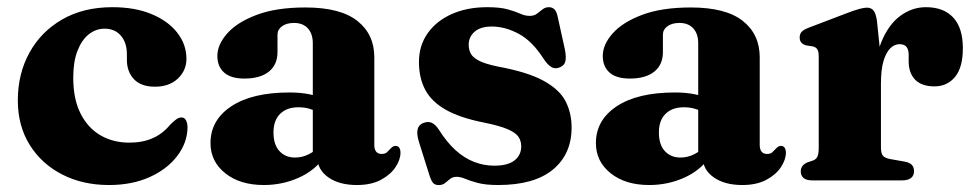

<svg xmlns="http://www.w3.org/2000/svg" viewBox="-20 -512 2766 545"><path d="M509.2 -345.1Q509.2 -311.9 484.8 -288.9Q460.4 -265.9 419.8 -265.9Q380.4 -265.9 360.3 -287.2Q340.2 -308.5 340.2 -342V-357.7Q340.2 -391.1 323 -410.9Q305.8 -430.6 276.8 -430.6Q252.3 -430.6 232.1 -414.7Q212 -398.8 199.9 -367.7Q187.9 -336.7 187.9 -291.5Q187.9 -231.1 208.5 -190Q229.1 -149 265.1 -128Q301.1 -107.1 347.1 -107.1Q384.3 -107.1 413.1 -119.6Q441.9 -132.1 463.9 -159Q475.7 -170.5 482.1 -174.5Q488.6 -178.6 495.1 -178.6Q504.1 -178.6 508.2 -170Q512.4 -161.4 512.3 -149.1Q511.2 -105.8 482.6 -68.6Q454.1 -31.5 404.3 -9.1Q354.5 13.2 289.3 13.2Q214.8 13.2 156.4 -16.8Q98 -46.8 64.3 -100.8Q30.6 -154.8 30.6 -227.1Q30.6 -302.7 63.6 -362.5Q96.6 -422.4 156.9 -457Q217.1 -491.6 298.9 -491.6Q363.8 -491.6 410.9 -471.7Q458.1 -451.9 483.6 -418.6Q509.2 -385.4 509.2 -345.1Z M880.7 -66.3V-77.3L867.9 -78.7V-389.1Q867.9 -416.2 853.8 -431.5Q839.7 -446.9 814.7 -446.9Q793.4 -446.9 780.5 -437.5Q767.7 -428.1 767.7 -413.8V-364.4Q767.7 -328.3 743.2 -308.7Q718.8 -289 673.8 -289Q635.3 -289 616.2 -306.1Q597 -323.1 597 -353.2Q597 -385.5 625.1 -417.2Q653.1 -448.9 708.6 -469.8Q764.1 -490.8 847 -490.8Q946.1 -490.8 994.3 -452.7Q1042.5 -414.7 1042.5 -349.5V-100Q1042.5 -88.3 1047.7 -81.6Q1053 -75 1063.3 -75Q1073.1 -75 1078.4 -79.9Q1083.7 -84.8 1088 -89.6Q1091.2 -93 1094.6 -95.4Q1098 -97.9 1102.7 -97.9Q1110.1 -97.9 1113.4 -92.4Q1116.8 -87 1116.8 -78.5Q1116.8 -59 1102.8 -37.7Q1088.9 -16.5 1061.3 -1.6Q1033.8 13.2 993 13.2Q942.8 13.2 911.8 -8.7Q880.7 -30.7 880.7 -66.3ZM577.5 -105.7Q577.5 -171.2 636.6 -210.3Q695.6 -249.5 801.7 -249.5Q832.7 -249.5 856.8 -244.7Q881 -240 897.6 -231.7L883.6 -193.5Q869.7 -200.4 856.2 -203.9Q842.8 -207.5 826.9 -207.5Q794 -207.5 775.1 -188.8Q756.3 -170.1 756.3 -136.1Q756.3 -101.4 773.2 -83.1Q790.2 -64.8 817.4 -64.8Q838.2 -64.8 857 -74.4Q875.9 -84 887.7 -99.4L899.2 -64.8Q873.3 -27.6 827.2 -7.2Q781.1 13.2 729 13.2Q661.2 13.2 619.4 -20.2Q577.5 -53.7 577.5 -105.7Z M1376 -436.7Q1343.9 -436.7 1327.1 -421.9Q1310.4 -407.1 1310.4 -385.1Q1310.4 -371.7 1316 -360.4Q1321.7 -349.1 1339.2 -339.9Q1356.7 -330.7 1392.2 -323.3Q1477.4 -307.7 1522.8 -282.8Q1568.2 -257.9 1585.3 -224.7Q1602.5 -191.5 1602.5 -149.9Q1602.5 -74.4 1549.4 -30.6Q1496.4 13.2 1394 13.2Q1358.3 13.2 1336.4 7.3Q1314.5 1.5 1300.8 -4.3Q1287.2 -10.1 1276.4 -10.1Q1265 -10.1 1257.8 -4.3Q1250.6 1.6 1243.6 7.4Q1236.6 13.3 1225.3 13.3Q1214.6 13.3 1209.2 7.1Q1203.7 0.8 1198.8 -15.1L1169.2 -109Q1162.4 -131.3 1165.3 -144.5Q1168.2 -157.8 1181.7 -163Q1195.5 -168.2 1205.9 -163.3Q1216.3 -158.4 1225.5 -144.2Q1248.2 -108.2 1273.2 -85.6Q1298.3 -63 1326 -52.3Q1353.8 -41.7 1383.2 -41.7Q1421.4 -41.7 1440.5 -56.7Q1459.5 -71.7 1459.5 -96.7Q1459.5 -111.9 1451.7 -123.7Q1443.8 -135.4 1421.1 -145.2Q1398.5 -155 1354.2 -164Q1285.5 -177.5 1245 -200.7Q1204.4 -223.9 1186.8 -257.6Q1169.2 -291.2 1169.2 -335.9Q1169.2 -382.8 1194.1 -417.8Q1218.9 -452.8 1262.5 -472.2Q1306.2 -491.6 1362.9 -491.6Q1399.7 -491.6 1421.4 -485.4Q1443.1 -479.3 1456.8 -473.1Q1470.6 -466.9 1483.3 -466.9Q1496 -466.9 1504.1 -473.1Q1512.3 -479.3 1520 -485.4Q1527.7 -491.6 1538.5 -491.6Q1547.8 -491.6 1554.2 -484.9Q1560.6 -478.2 1563.6 -461.8L1583.5 -371.6Q1587.7 -349.6 1584.8 -337.9Q1582 -326.1 1569 -320.8Q1555.6 -315.3 1545.3 -321.5Q1535 -327.6 1524.2 -343.4Q1491.4 -395.1 1452.7 -415.9Q1414 -436.7 1376 -436.7Z M1974.7 -66.3V-77.3L1961.9 -78.7V-389.1Q1961.9 -416.2 1947.8 -431.5Q1933.7 -446.9 1908.7 -446.9Q1887.4 -446.9 1874.5 -437.5Q1861.7 -428.1 1861.7 -413.8V-364.4Q1861.7 -328.3 1837.2 -308.7Q1812.8 -289 1767.8 -289Q1729.3 -289 1710.2 -306.1Q1691 -323.1 1691 -353.2Q1691 -385.5 1719.1 -417.2Q1747.1 -448.9 1802.6 -469.8Q1858.1 -490.8 1941 -490.8Q2040.1 -490.8 2088.3 -452.7Q2136.5 -414.7 2136.5 -349.5V-100Q2136.5 -88.3 2141.7 -81.6Q2147 -75 2157.3 -75Q2167.1 -75 2172.4 -79.9Q2177.7 -84.8 2182 -89.6Q2185.2 -93 2188.6 -95.4Q2192 -97.9 2196.7 -97.9Q2204.1 -97.9 2207.4 -92.4Q2210.8 -87 2210.8 -78.5Q2210.8 -59 2196.8 -37.7Q2182.9 -16.5 2155.3 -1.6Q2127.8 13.2 2087 13.2Q2036.8 13.2 2005.8 -8.7Q1974.7 -30.7 1974.7 -66.3ZM1671.5 -105.7Q1671.5 -171.2 1730.6 -210.3Q1789.6 -249.5 1895.7 -249.5Q1926.7 -249.5 1950.8 -244.7Q1975 -240 1991.6 -231.7L1977.6 -193.5Q1963.7 -200.4 1950.2 -203.9Q1936.8 -207.5 1920.9 -207.5Q1888 -207.5 1869.1 -188.8Q1850.3 -170.1 1850.3 -136.1Q1850.3 -101.4 1867.2 -83.1Q1884.2 -64.8 1911.4 -64.8Q1932.2 -64.8 1951 -74.4Q1969.9 -84 1981.7 -99.4L1993.2 -64.8Q1967.3 -27.6 1921.2 -7.2Q1875.1 13.2 1823 13.2Q1755.2 13.2 1713.4 -20.2Q1671.5 -53.7 1671.5 -105.7Z M2461.7 -269.1Q2461.7 -343.8 2482 -393.3Q2502.4 -442.8 2535.8 -467.2Q2569.2 -491.6 2608.2 -491.6Q2658.7 -491.6 2685.9 -462.1Q2713.1 -432.6 2713.1 -375.2Q2713.1 -320 2690.7 -293.4Q2668.3 -266.8 2632.5 -266.8Q2596.3 -266.8 2577.8 -285.7Q2559.3 -304.6 2559.3 -338.1V-357.8Q2558.9 -372.1 2552.7 -379.4Q2546.6 -386.6 2533.2 -386.6Q2519.3 -386.6 2507.3 -375.1Q2495.3 -363.5 2487.9 -338.9Q2480.6 -314.3 2480.6 -274.5ZM2469.4 -451.5 2480.6 -343.2V-93.3Q2480.6 -77.4 2485.9 -70.3Q2491.2 -63.3 2507.9 -60.3L2548.2 -53.2Q2561.7 -50.7 2568.1 -44.2Q2574.5 -37.7 2574.5 -26Q2574.5 -13.7 2566 -6.8Q2557.5 0 2541 0H2285.9Q2268.7 0 2260.9 -6.8Q2253 -13.7 2253 -25.6Q2253 -34.4 2257.8 -40.8Q2262.5 -47.3 2273.1 -51.5L2288.3 -56.6Q2296.6 -59.8 2300.3 -67.5Q2304 -75.3 2304 -93.2V-351.4Q2304 -365.9 2299.9 -372.1Q2295.8 -378.3 2287.2 -380.3L2268.6 -383.1Q2258.7 -385.9 2254.3 -391.5Q2249.9 -397 2249.9 -405.6Q2249.9 -415.8 2255.9 -422.1Q2261.8 -428.4 2277.2 -434L2375.8 -471.6Q2406.1 -483.4 2419.7 -486.8Q2433.3 -490.3 2440.9 -490.3Q2453.4 -490.3 2460 -481.4Q2466.6 -472.6 2469.4 -451.5Z"/></svg>

Font: Fraunces
Style: Regular
Weight: 900
Version: Version 1.000;[b76b70a41]